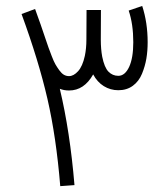

<svg xmlns="http://www.w3.org/2000/svg" viewBox="-20 -655 570 652"><path d="M53.2 -607.4 99.1 -624.5Q119.6 -568.4 134.3 -523.9Q141.1 -503.4 145 -492.7Q148.9 -481.9 155.8 -464.1Q162.6 -446.3 168.2 -436.5Q173.8 -426.8 181.4 -416.3Q189 -405.8 197 -401.1Q205.1 -396.5 214.4 -396.5Q230 -396.5 245.1 -413.1Q260.3 -429.7 268.1 -465.3Q273.4 -490.7 273.4 -520.5L273.9 -621.1H322.8L322.3 -520.5Q322.3 -488.3 327.1 -462.4Q334.5 -425.8 348.4 -411.6Q362.3 -397.5 381.8 -397.5Q404.3 -397.5 418.5 -427.7Q432.6 -458 432.6 -511.7Q432.6 -573.2 417 -619.1L462.9 -634.8Q481.4 -578.1 481.4 -511.7Q481.4 -482.4 477.1 -456.3Q472.7 -430.2 462.2 -404.5Q451.7 -378.9 431.2 -363.8Q410.6 -348.6 381.8 -348.6Q355 -348.6 332.5 -362.5Q310.1 -376.5 296.4 -402.3Q265.6 -347.7 214.4 -347.7Q197.3 -347.7 183.1 -353.5Q217.8 -208 232.9 -26.4L184.6 -22.9Q170.9 -189.9 141.1 -319.3Q111.3 -448.7 53.2 -607.4Z"/></svg>

Font: AzarMehrMonospaced
Style: SerifRegular
Weight: 1
Designer: Amin Abedi
Version: Version 1.00